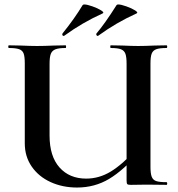

<svg xmlns="http://www.w3.org/2000/svg" viewBox="-20 -828 798 860"><path d="M476 -613Q474 -613 474 -619Q474 -625 476 -625L529 -624Q573 -622 599 -622Q628 -622 672 -624L726 -625Q729 -625 729 -619Q729 -613 726 -613Q695 -613 680 -607.5Q665 -602 659.5 -588Q654 -574 654 -544V-81Q654 -51 659.5 -36.5Q665 -22 679.5 -17Q694 -12 726 -12Q729 -12 729 -6Q729 0 726 0L637 -1L566 0Q554 0 550.5 -3Q547 -6 547 -19V-542Q547 -572 542 -586.5Q537 -601 522.5 -607Q508 -613 476 -613ZM325 12Q260 12 206.5 -12.5Q153 -37 122 -82Q91 -127 91 -186V-544Q91 -574 86 -588Q81 -602 66 -607.5Q51 -613 20 -613Q17 -613 17 -619Q17 -625 20 -625L73 -624Q119 -622 146 -622Q176 -622 222 -624L274 -625Q276 -625 276 -619Q276 -613 274 -613Q243 -613 228 -607Q213 -601 207.5 -586.5Q202 -572 202 -542V-221Q202 -128 246.5 -78Q291 -28 366 -28Q424 -28 476 -59.5Q528 -91 592 -161L606 -149Q533 -65 468.5 -26.5Q404 12 325 12ZM265 -667Q261 -667 259.5 -671Q258 -675 260 -678Q314 -745 350 -805Q352 -808 358 -808Q370 -808 394 -799.5Q418 -791 433 -781.5Q448 -772 440 -768Q349 -727 268 -668ZM417 -667Q414 -667 412 -671Q410 -675 412 -678Q449 -721 502 -805Q504 -808 510 -808Q522 -808 546 -799.5Q570 -791 585 -781.5Q600 -772 592 -768Q501 -727 420 -668Z"/></svg>

Font: Cormorant Infant
Style: Bold
Weight: 700
Designer: Christian Thalmann (Catharsis Fonts)
Foundry: Catharsis Fonts
Version: Version 4.000